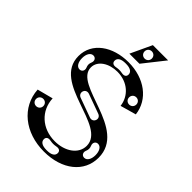

<svg xmlns="http://www.w3.org/2000/svg" viewBox="-239 -930 1051 1051"><g transform="rotate(45 286.0 -405.0)"><path d="M300 12C441 12 536 -65 536 -176C536 -400 156 -360 156 -496C156 -548 212 -582 276 -582C356 -582 412 -530 420 -462L512 -488C500 -592 406 -662 282 -662C160 -662 64 -596 64 -492C64 -284 444 -331 444 -176C444 -114 382 -70 302 -70C203 -70 132 -136 128 -228L36 -204C44 -76 153 12 300 12ZM94 -190C110 -190 122 -178 122 -162C122 -146 110 -134 94 -134C78 -134 66 -146 66 -162C66 -178 78 -190 94 -190ZM360 -36C360 -16 342 -4 308 -4H304C270 -4 252 -16 252 -36C252 -52 264 -60 284 -56C300 -53 312 -53 328 -56C348 -60 360 -52 360 -36ZM120 -444C99 -444 86 -467 86 -498C86 -529 99 -552 120 -552C138 -552 147 -535 140 -518C134 -504 134 -492 140 -478C147 -461 138 -444 120 -444ZM380 -313C375 -299 361 -293 347 -298L234 -339C220 -344 213 -358 218 -372C223 -386 237 -391 251 -386L364 -345C378 -340 385 -327 380 -313ZM480 -120C462 -120 453 -137 460 -154C466 -168 466 -180 460 -194C453 -211 462 -228 480 -228C501 -228 514 -205 514 -174C514 -143 501 -120 480 -120ZM330 -614C330 -598 318 -590 298 -594C282 -597 270 -597 254 -594C234 -590 222 -598 222 -614C222 -634 240 -646 274 -646H278C312 -646 330 -634 330 -614ZM448 -556C464 -556 476 -544 476 -528C476 -512 464 -500 448 -500C432 -500 420 -512 420 -528C420 -544 432 -556 448 -556ZM252 -698H330L428 -822H310ZM330 -738C314 -738 302 -750 302 -766C302 -782 314 -794 330 -794C346 -794 358 -782 358 -766C358 -750 346 -738 330 -738Z"/></g></svg>

Font: Apfel Grotezk Brukt
Style: Regular
Weight: 300
Designer: Luigi Gorlero
Foundry: © 2023, Luigi Gorlero & Collletttivo
Version: Version 2.000;Glyphs 3.2 (3217)